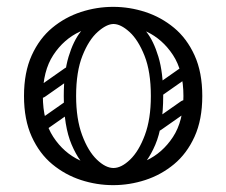

<svg xmlns="http://www.w3.org/2000/svg" viewBox="-20 -530 660 560"><path d="M310 10Q262 10 216 -5Q170 -20 132.5 -51Q95 -82 72.5 -131.5Q50 -181 50 -250Q50 -319 72.5 -368.5Q95 -418 132.5 -449Q170 -480 216 -495Q262 -510 310 -510Q358 -510 404 -495Q450 -480 487.5 -449Q525 -418 547.5 -368.5Q570 -319 570 -250Q570 -181 547.5 -131.5Q525 -82 487.5 -51Q450 -20 404 -5Q358 10 310 10ZM310 -40Q360 -40 407 -62Q454 -84 484.5 -130.5Q515 -177 515 -250Q515 -323 484.5 -369.5Q454 -416 407 -438Q360 -460 310 -460Q261 -460 213.5 -438Q166 -416 135.5 -369.5Q105 -323 105 -250Q105 -177 135.5 -130.5Q166 -84 213.5 -62Q261 -40 310 -40ZM311 -4Q280 -4 246 -29Q212 -54 189 -108Q166 -162 166 -250Q166 -318 180 -364.5Q194 -411 216 -438.5Q238 -466 263.5 -478Q289 -490 311 -490V-460Q291 -460 265 -437Q239 -414 220.5 -367.5Q202 -321 202 -250Q202 -183 219.5 -136Q237 -89 262.5 -64.5Q288 -40 311 -40ZM311 -4V-40Q334 -40 359.5 -64.5Q385 -89 402.5 -136Q420 -183 420 -250Q420 -321 401.5 -367.5Q383 -414 357.5 -437Q332 -460 311 -460V-490Q334 -490 359 -478Q384 -466 406 -438.5Q428 -411 442 -364.5Q456 -318 456 -250Q456 -162 433 -108Q410 -54 376.5 -29Q343 -4 311 -4ZM113 -249Q98 -238 89 -252Q85 -257 84.5 -264Q84 -271 92 -277L169 -331Q184 -341 194 -327Q198 -321 197.5 -314.5Q197 -308 190 -303ZM115 -152Q100 -141 91 -155Q87 -160 86.5 -167Q86 -174 94 -180L171 -234Q186 -244 196 -230Q200 -224 199.5 -217.5Q199 -211 192 -206ZM449 -249Q434 -238 425 -252Q421 -257 420.5 -264Q420 -271 428 -277L505 -331Q520 -341 530 -327Q534 -321 533.5 -314.5Q533 -308 526 -303ZM451 -152Q436 -141 427 -155Q423 -160 422.5 -167Q422 -174 430 -180L507 -234Q522 -244 532 -230Q536 -224 535.5 -217.5Q535 -211 528 -206Z"/></svg>

Font: Agu Display
Style: Regular
Weight: 400
Designer: Oluwaseun Badejo
Version: Version 1.103